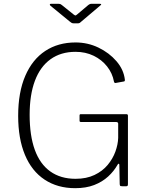

<svg xmlns="http://www.w3.org/2000/svg" viewBox="-20 -974 772 1004"><path d="M373 10Q281 10 213.5 -34.5Q146 -79 110.5 -164Q75 -249 75 -368Q75 -491 112 -577Q149 -663 216.5 -707.5Q284 -752 375 -752Q439 -752 495 -725Q551 -698 589 -654Q627 -610 633 -557Q633 -553 632.5 -551Q632 -549 628 -548L584 -540Q581 -540 579 -541.5Q577 -543 576 -547Q568 -591 540 -626.5Q512 -662 469.5 -682.5Q427 -703 375 -703Q298 -703 244 -664Q190 -625 162.5 -551.5Q135 -478 135 -374Q135 -265 162 -190.5Q189 -116 243 -77.5Q297 -39 375 -39Q432 -39 474 -59Q516 -79 543 -111.5Q570 -144 583.5 -181.5Q597 -219 598 -253V-327Q598 -336 587 -336H404Q400 -336 398 -337.5Q396 -339 396 -343V-370Q396 -377 402 -377H641Q645 -377 647 -375Q649 -373 649 -369V-11Q649 -4 646.5 -2Q644 0 639 0H620Q614 0 610.5 -1Q607 -2 606 -10L604 -113Q603 -118 600.5 -118Q598 -118 595 -113Q576 -79 545.5 -51Q515 -23 472.5 -6.5Q430 10 373 10ZM442 -948Q446 -951 449.5 -952.5Q453 -954 457 -954H502Q516 -954 503 -944L405 -861Q402 -858 398 -855Q394 -852 388 -852H365Q358 -852 353.5 -855Q349 -858 344 -862L244 -944Q240 -948 240.5 -951Q241 -954 246 -954H287Q292 -954 295 -953Q298 -952 303 -948L364 -899Q372 -893 374.5 -893Q377 -893 384 -899Z"/></svg>

Font: Libre Franklin ExtraLight
Style: Regular
Weight: 250
Designer: Pablo Impallari, Rodrigo Fuenzalida, Nhung Nguyen
Foundry: Impallari Type
Version: Version 3.000